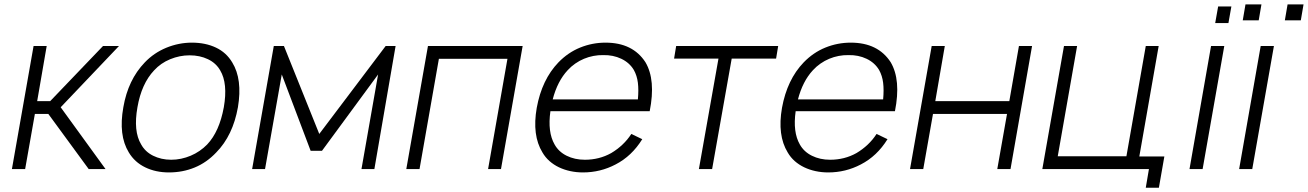

<svg xmlns="http://www.w3.org/2000/svg" viewBox="-20 -773 5981 878"><path d="M95 0H34.5L133.5 -562.5H193.5L150 -310.5H209.5L451 -562.5H524L257.5 -282.5L462.5 0H385.5L201 -252H139.5Z M569 -76Q521 -154.5 544 -282.5Q565.5 -408 642 -487.5Q683.5 -531 740 -554.5Q797.5 -578 857.5 -578Q919.5 -578 967.2 -555.5Q1015 -533 1042 -487.5Q1089.5 -410.5 1068 -282.5Q1045 -153.5 969 -76Q925 -29.5 870.2 -7Q815.5 15.5 752.5 15.5Q692 15.5 644 -7.8Q596 -31 569 -76ZM987 -451Q968 -484.5 931 -502.2Q894 -520 847 -520Q801.5 -520 758.2 -502.2Q715 -484.5 684.5 -451Q627 -390 608.5 -282.5Q589 -173 625.5 -112.5Q634.5 -96 648.2 -83Q662 -70 680 -61Q698 -52 719 -47.2Q740 -42.5 763 -42.5Q785.5 -42.5 808.2 -47.2Q831 -52 852.2 -61Q873.5 -70 892.5 -83Q911.5 -96 927.5 -112.5Q983 -171 1003.5 -282.5Q1022.5 -391.5 987 -451Z M1789 -562.5 1692 0H1633L1709 -432.5L1452.5 -83.5H1400.5L1268.5 -432.5L1192 0H1133L1232 -562.5H1278.5L1440 -160.5L1743.5 -562.5Z M2271 0H2212L2300.5 -504H1987L1898.5 0H1838L1937 -562.5H2370Z M2516 -112.5Q2534.5 -79 2571.2 -60.8Q2608 -42.5 2654.5 -42.5Q2720.5 -42.5 2775 -73Q2803.5 -90 2826.5 -111.8Q2849.5 -133.5 2867 -160.5L2917 -136.5Q2869 -59 2795 -21Q2725.5 15.5 2646 15.5Q2616 15.5 2588 9.5Q2560 3.5 2536 -8Q2512 -19.5 2492.8 -36.5Q2473.5 -53.5 2460.5 -76Q2412.5 -154.5 2434.5 -280Q2458 -409 2533.5 -487.5Q2577.5 -533 2633 -555.5Q2688.5 -578 2749 -578Q2873.5 -578 2931.5 -488.5Q2979.5 -407.5 2951 -264.5H2497Q2483.5 -169 2516 -112.5ZM2507.5 -318.5H2897Q2901 -362 2897 -394.5Q2893 -427 2878.5 -453Q2858.5 -486.5 2821.2 -504.2Q2784 -522 2738.5 -521Q2716 -521.5 2693.8 -517.2Q2671.5 -513 2650.5 -504.2Q2629.5 -495.5 2610.5 -482.2Q2591.5 -469 2576 -452Q2529 -401.5 2507.5 -318.5Z M3529 -505H3326L3236.5 0H3176L3265.5 -505H3062.5L3072 -562.5H3538.5Z M3637.5 -112.5Q3656 -79 3692.8 -60.8Q3729.5 -42.5 3776 -42.5Q3842 -42.5 3896.5 -73Q3925 -90 3948 -111.8Q3971 -133.5 3988.5 -160.5L4038.5 -136.5Q3990.5 -59 3916.5 -21Q3847 15.5 3767.5 15.5Q3737.5 15.5 3709.5 9.5Q3681.5 3.5 3657.5 -8Q3633.5 -19.5 3614.2 -36.5Q3595 -53.5 3582 -76Q3534 -154.5 3556 -280Q3579.5 -409 3655 -487.5Q3699 -533 3754.5 -555.5Q3810 -578 3870.5 -578Q3995 -578 4053 -488.5Q4101 -407.5 4072.5 -264.5H3618.5Q3605 -169 3637.5 -112.5ZM3629 -318.5H4018.5Q4022.5 -362 4018.5 -394.5Q4014.5 -427 4000 -453Q3980 -486.5 3942.8 -504.2Q3905.5 -522 3860 -521Q3837.5 -521.5 3815.2 -517.2Q3793 -513 3772 -504.2Q3751 -495.5 3732 -482.2Q3713 -469 3697.5 -452Q3650.5 -401.5 3629 -318.5Z M4699.5 -562.5 4601 0H4540.5L4585 -252H4246.5L4202 0H4141.5L4240.5 -562.5H4300.5L4257 -310.5H4595.5L4639.5 -562.5Z M5304.5 -57.5 5279.5 85.5H5219.5L5234 0H4746.5L4845.5 -562.5H4905.5L4817 -58.5H5131L5219.5 -562.5H5278.5L5190 -57.5Z M5611 -743.5 5597.5 -667.5H5537L5550.5 -743.5ZM5578.5 -562.5 5479.5 0H5419.5L5518 -562.5Z M5748.5 -753 5736 -680H5663L5675.5 -753ZM5941 -753 5928.5 -680H5855.5L5868 -753ZM5805.5 -562.5 5706.5 0H5646.5L5745 -562.5Z"/></svg>

Font: Russisch Sans Light
Style: Italic
Weight: 300
Italic angle: -10°
Designer: Michael Sharanda (font) & Cristiano Sobral (main changes)
Foundry: Michael Sharanda
Version: Version 2.00;September 8, 2020;FontCreator 13.0.0.2681 64-bi